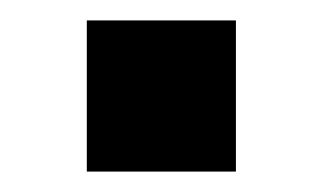

<svg xmlns="http://www.w3.org/2000/svg" viewBox="-20 -382 317 188"><path d="M211 -362V-214H65V-362Z"/></svg>

Font: Chivo
Style: Bold
Weight: 700
Designer: Hector Gatti
Foundry: Omnibus-Type
Version: Version 1.007;PS 001.007;hotconv 1.0.88;makeotf.lib2.5.64775